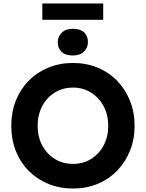

<svg xmlns="http://www.w3.org/2000/svg" viewBox="-20 -1077 841 1107"><path d="M401 10Q324 10 258.5 -17Q193 -44 145 -92.5Q97 -141 71 -207Q45 -273 45 -351Q45 -430 71 -496Q97 -562 145 -611Q193 -660 258.5 -687Q324 -714 401 -714Q478 -714 543 -687Q608 -660 655.5 -611Q703 -562 729.5 -495.5Q756 -429 756 -351Q756 -274 729.5 -208Q703 -142 655.5 -93Q608 -44 543 -17Q478 10 401 10ZM401 -132Q459 -132 505 -160.5Q551 -189 577.5 -238.5Q604 -288 604 -351Q604 -415 577.5 -464.5Q551 -514 505 -543Q459 -572 401 -572Q342 -572 296 -543.5Q250 -515 223.5 -465Q197 -415 197 -351Q197 -288 223.5 -238.5Q250 -189 296 -160.5Q342 -132 401 -132ZM400 -757Q358 -757 335.5 -777.5Q313 -798 313 -834Q313 -865 335.5 -888Q358 -911 400 -911Q443 -911 465 -890.5Q487 -870 487 -834Q487 -802 464 -779.5Q441 -757 400 -757ZM224 -963V-1057H575V-963Z"/></svg>

Font: Readex Pro SemiBold
Style: Regular
Weight: 600
Designer: Bonnie Shaver-Troup, Thomas Jockin
Foundry: Lexend
Version: Version 1.204; ttfautohint (v1.8.4.7-5d5b)